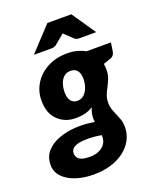

<svg xmlns="http://www.w3.org/2000/svg" viewBox="-163 -825 900 1100"><g transform="rotate(-20 286.5 -275.5)"><path d="M217 178Q156 178 107 161.5Q58 145 29.5 114.5Q1 84 1 43Q1 -7 30.5 -40Q60 -73 108.5 -90.5Q157 -108 213.5 -110.5Q270 -113 324 -103Q323 -109 322.5 -115Q322 -121 322 -128Q322 -142 325.5 -157.5Q329 -173 336 -189Q317 -176 291.5 -168.5Q266 -161 228 -161Q165 -161 121.5 -202.5Q78 -244 78 -322Q78 -378 106.5 -424.5Q135 -471 187 -499Q239 -527 310 -527Q340 -527 367 -520Q394 -513 417 -500H566L559 -451Q555 -421 530 -413L486 -398Q487 -390 488 -381.5Q489 -373 489 -364Q489 -332 479.5 -309Q470 -286 460 -266Q449 -247 441 -226Q433 -205 433 -176Q433 -157 439 -139.5Q445 -122 453 -105Q461 -86 468.5 -65.5Q476 -45 476 -19Q476 38 443 82.5Q410 127 351.5 152.5Q293 178 217 178ZM230 75Q260 75 283.5 65Q307 55 321 36.5Q335 18 335 -7Q335 -5 335 -9.5Q335 -14 335 -18.5Q335 -23 335 -19Q293 -26 258.5 -26.5Q224 -27 199 -22Q174 -17 161 -5.5Q148 6 148 24Q148 40 156 51.5Q164 63 182 69Q200 75 230 75ZM273 -251Q297 -251 313.5 -267Q330 -283 338.5 -307.5Q347 -332 347 -358Q347 -390 333.5 -408Q320 -426 292 -426Q267 -426 251 -411.5Q235 -397 227 -373Q219 -349 219 -321Q219 -288 232.5 -269.5Q246 -251 273 -251ZM127 -584 262 -729H408L507 -584H404Q386 -584 375 -594L324 -643L265 -594Q261 -590 252 -587Q243 -584 234 -584Z"/></g></svg>

Font: Aleo Black
Style: Italic
Weight: 900
Italic angle: -7°
Designer: Alessio Laiso
Foundry: Alessio Laiso
Version: Version 2.001;gftools[0.9.29]